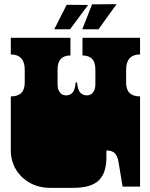

<svg xmlns="http://www.w3.org/2000/svg" viewBox="-20 -898 723 924"><path d="M36 -135Q35 -140 34 -146Q33 -152 32.5 -158.5Q32 -165 32 -171V-172Q32 -185 32 -191Q32 -197 32 -209V-260Q32 -269 32 -273.5Q32 -278 32 -282.5Q32 -287 32 -296V-297Q32 -310 32 -316Q32 -322 32 -334V-434Q99 -434 99 -500V-564Q99 -599 82 -617.5Q65 -636 32 -636V-716H319V-631Q257 -631 257 -564V-492Q257 -468 268 -453.5Q279 -439 298 -439Q317 -439 329 -452Q341 -465 344 -501H351Q354 -465 366.5 -452Q379 -439 398 -439Q417 -439 428 -453.5Q439 -468 439 -492V-564Q439 -631 377 -631V-716H654V-636Q621 -636 604 -617.5Q587 -599 587 -564V-500Q587 -434 654 -434V-334Q654 -321 654 -315Q654 -309 654 -297V-296Q654 -287 654 -282.5Q654 -278 654 -273.5Q654 -269 654 -260V0H570L551 -115Q546 -147 532.5 -160.5Q519 -174 492 -174V-141Q492 -64 454.5 -29Q417 6 333 6H221Q152 6 101 -33Q50 -72 36 -135ZM301 -875 404 -874 317 -757H241ZM423 -877 541 -878 454 -757H376Z"/></svg>

Font: Danfo
Style: Regular
Weight: 400
Version: Version 1.000;Glyphs 3.2 (3236)